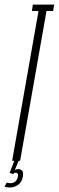

<svg xmlns="http://www.w3.org/2000/svg" viewBox="-64 -695 255 830"><path d="M-11.5 0H23L137 -647.5H165.5L170.5 -675H78L74 -647.5H102.5ZM-21.5 115.5Q-13 115.5 -4 113Q5 110.5 13.2 104.8Q21.5 99 27 90.2Q32.5 81.5 34.5 69.5Q38 51 32 43.5Q26 36 15.5 36Q8.5 36 3.5 38.5Q-1.5 41 -5 45L-7 57.5Q-5 54 -1.8 52.8Q1.5 51.5 4 51.5Q9 51.5 12.2 56Q15.5 60.5 13 70Q10 83.5 1.5 90.2Q-7 97 -18.5 97Q-23.5 97 -28 96Q-32.5 95 -35 94.5L-44.5 112Q-41.5 113 -35 114.2Q-28.5 115.5 -21.5 115.5ZM-7 57.5 16.5 0H-2L-22.5 52.5Z"/></svg>

Font: Anybody UltraCondensed ExtraLight
Style: Italic
Weight: 250
Width: 1
Italic angle: -10°
Version: Version 1.113;gftools[0.9.25]